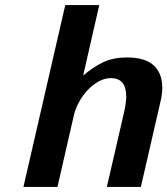

<svg xmlns="http://www.w3.org/2000/svg" viewBox="-20 -742 664 762"><path d="M239 -722H374L310 -442Q351 -477 390.5 -495.5Q430 -514 484 -514Q556 -514 590 -482.5Q624 -451 624 -394Q624 -367 617 -339L539 0H404L473 -299Q481 -336 481 -359Q481 -396 465.5 -414Q450 -432 421 -432Q395 -432 371 -418.5Q347 -405 327.5 -384Q308 -363 294 -337.5Q280 -312 274 -288L208 0H73Z"/></svg>

Font: Perun
Style: Bold Italic
Weight: 700
Italic angle: -12°
Foundry: Copyright (c) Stefan Peev, Context Ltd, 2016
Version: Version 1.027